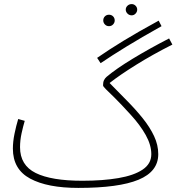

<svg xmlns="http://www.w3.org/2000/svg" viewBox="-20 -898 863 939"><path d="M363 21Q212 21 127.5 -24.5Q43 -70 43 -171Q43 -205 51 -244Q59 -283 69 -316L101 -307Q93 -280 85.5 -246Q78 -212 78 -178Q78 -90 154.5 -52Q231 -14 383 -14Q483 -14 559 -27Q635 -40 677.5 -68.5Q720 -97 720 -144Q720 -189 692.5 -238Q665 -287 620 -336Q570 -391 540.5 -420Q511 -449 497.5 -462Q484 -475 484 -481Q484 -496 488.5 -505.5Q493 -515 501 -522Q547 -561 628.5 -610.5Q710 -660 807 -710L823 -680Q726 -631 645 -580.5Q564 -530 516 -492Q559 -448 601.5 -405Q644 -362 678.5 -319Q713 -276 733.5 -232.5Q754 -189 754 -144Q754 -59 657.5 -19Q561 21 363 21ZM472 -589 455 -615Q511 -654 583 -698Q655 -742 756 -797L770 -770Q670 -714 599 -670.5Q528 -627 472 -589ZM624 -823Q612 -823 603.5 -831.5Q595 -840 595 -851Q595 -862 603.5 -870Q612 -878 624 -878Q635 -878 643 -870Q651 -862 651 -851Q651 -840 643 -831.5Q635 -823 624 -823ZM513 -770Q501 -770 493 -778.5Q485 -787 485 -798Q485 -810 493 -818Q501 -826 513 -826Q525 -826 533 -818Q541 -810 541 -798Q541 -787 533 -778.5Q525 -770 513 -770Z"/></svg>

Font: Noto Sans Arabic SemCond ExtLt
Style: Regular
Weight: 200
Width: 4
Designer: Monotype Design Team, Nadine Chahine, Nizar Qandah and Khaled Hosny
Foundry: Monotype Imaging Inc.
Version: Version 2.012; ttfautohint (v1.8.4.7-5d5b)